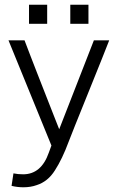

<svg xmlns="http://www.w3.org/2000/svg" viewBox="-20 -646 497 814"><path d="M103 -626H180V-545H103ZM355 -626V-545H278V-626ZM198 -29 16 -475H84Q93 -452 110 -407Q113 -400 136 -340Q159 -280 174 -243Q189 -205 209.5 -152.5Q230 -100 231 -98Q317 -318 378 -475H443Q427 -433 351 -245Q285 -82 271 -45Q244 28 213 76Q183 124 135 139Q110 148 79 148Q54 148 29 142L37 89Q56 93 78 93Q155 93 187 1Z"/></svg>

Font: Pavanam
Style: Regular
Weight: 400
Designer: Tharique Azeez
Foundry: Tharique Azeez
Version: Version 1.86; ttfautohint (v1.3) -l 8 -r 50 -G 200 -x 14 -D 